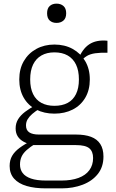

<svg xmlns="http://www.w3.org/2000/svg" viewBox="-20 -792 636 1056"><path d="M571 -502Q531 -503 503.5 -499Q476 -495 457.5 -484Q439 -473 424 -453L410 -465Q421 -493 436 -514Q451 -535 470.5 -548Q490 -561 515 -566Q540 -571 571 -568ZM279 -167Q223 -167 179 -189.5Q135 -212 110.5 -254.5Q86 -297 86 -355Q86 -413 111 -456Q136 -499 180 -523Q224 -547 279 -547Q336 -547 379.5 -523Q423 -499 448.5 -456Q474 -413 474 -355Q474 -297 449 -254.5Q424 -212 380 -189.5Q336 -167 279 -167ZM279 -210Q322 -210 352 -226Q382 -242 398 -274.5Q414 -307 414 -355Q414 -404 398 -437Q382 -470 352 -487Q322 -504 279 -504Q238 -504 208 -487Q178 -470 162 -437Q146 -404 146 -355Q146 -307 162 -274.5Q178 -242 208 -226Q238 -210 279 -210ZM232 244Q171 244 126.5 231Q82 218 57.5 190.5Q33 163 33 121Q33 89 46.5 65.5Q60 42 87.5 21.5Q115 1 158 -21L178 -4Q146 16 126.5 33.5Q107 51 98.5 70Q90 89 90 113Q90 140 104.5 159.5Q119 179 150.5 190Q182 201 233 201H318Q373 201 412 186.5Q451 172 471.5 144Q492 116 492 77Q492 41 471 23.5Q450 6 397 6H159V5Q131 -1 110 -12.5Q89 -24 77.5 -42Q66 -60 66 -86Q66 -114 79.5 -136Q93 -158 118 -177Q143 -196 177 -214L197 -194Q173 -179 157 -165Q141 -151 132 -136Q123 -121 123 -102Q123 -76 141 -64Q159 -52 194 -52H398Q447 -52 480.5 -39.5Q514 -27 531.5 0Q549 27 549 69Q549 126 518 165Q487 204 434.5 224Q382 244 319 244ZM291 -666Q268 -666 253.5 -679Q239 -692 239 -719Q239 -746 253.5 -759Q268 -772 291 -772Q314 -772 329 -759Q344 -746 344 -719Q344 -692 329 -679Q314 -666 291 -666Z"/></svg>

Font: Roboto Serif SemiCondensed ExtraLight
Style: Regular
Weight: 250
Width: 4
Designer: Greg Gazdowicz
Foundry: Commercial Type
Version: Version 1.007